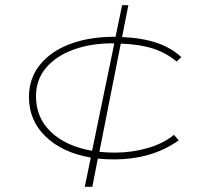

<svg xmlns="http://www.w3.org/2000/svg" viewBox="-20 -643 790 736"><path d="M334 73H305L328 -39Q219 -58 155 -119.5Q91 -181 91 -271Q91 -342 132.5 -394Q174 -446 248 -474Q322 -502 418 -502H423L448 -623H472L448 -501Q523 -498 580 -479Q637 -460 675 -424L657 -407Q618 -440 567.5 -456.5Q517 -473 443 -476L361 -61Q389 -58 421 -58Q484 -58 544.5 -75Q605 -92 647 -126L665 -105Q563 -32 417 -32Q385 -32 355 -35ZM118 -274Q118 -191 176 -136.5Q234 -82 333 -65L418 -476L412 -477Q328 -477 261 -452.5Q194 -428 156 -382.5Q118 -337 118 -274Z"/></svg>

Font: Inconsolata ExtraExpanded ExtraLight
Style: Regular
Weight: 200
Width: 8
Monospace: yes
Designer: Raph Levien, Cyreal, Brenton Simpson
Foundry: Raph Levien, Cyreal, Google
Version: Version 3.100; ttfautohint (v1.8.4.7-5d5b)